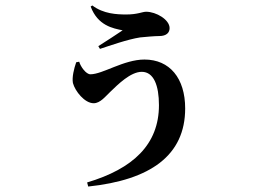

<svg xmlns="http://www.w3.org/2000/svg" viewBox="-20 -619 970 703"><path d="M299 49 303 64C531 40 658 -50 658 -222C658 -333 601 -401 509 -401C433 -401 356 -347 311 -347C295 -347 275 -375 270 -393L259 -391C251 -368 243 -336 247 -315C255 -285 290 -241 323 -241C347 -241 366 -266 383 -282C412 -310 458 -356 499 -356C543 -356 562 -306 562 -234C562 -90 467 -1 299 49ZM340 -450 346 -440C380 -451 447 -475 493 -482C513 -484 546 -487 563 -487C590 -487 601 -500 601 -516C601 -547 552 -576 515 -576C501 -576 484 -566 443 -566C408 -566 359 -568 318 -599L312 -595C338 -525 394 -515 429 -508C409 -494 368 -468 340 -450Z"/></svg>

Font: GenRyuMin2 TW B
Style: Regular
Weight: 700
Version: Version 2.100;PS 2.1;hotconv 16.6.51;makeotf.lib2.5.65220 DE